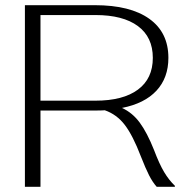

<svg xmlns="http://www.w3.org/2000/svg" viewBox="-20 -720 708 740"><path d="M654 -4V0H584Q568 -18 554.5 -44.5Q541 -71 523 -117Q492 -198 461 -238.5Q430 -279 384 -295Q372 -294 346 -294H136V0H76V-700H346Q482 -700 555.5 -647.5Q629 -595 629 -497Q629 -420 583 -370.5Q537 -321 450 -304Q490 -286 518.5 -247.5Q547 -209 574 -141Q594 -88 612.5 -57Q631 -26 654 -4ZM348 -332Q454 -332 511.5 -374.5Q569 -417 569 -497Q569 -577 511.5 -619.5Q454 -662 348 -662H136V-332Z"/></svg>

Font: Fahkwang ExtraLight
Style: Regular
Weight: 275
Designer: Suppakit Chalermlarp | Katatrad Co.,Ltd.
Foundry: Cadson Demak Co.,Ltd.
Version: Version 1.000; ttfautohint (v1.6)